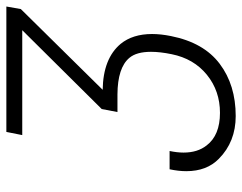

<svg xmlns="http://www.w3.org/2000/svg" viewBox="-99 -652 762 604"><g transform="rotate(-90 282.0 -350.0)"><path d="M219 10.5Q138 10.5 84.5 -42.5Q45.5 -80.5 45.5 -145Q45.5 -169.5 51.5 -197.5H109Q104 -173.5 104 -153.5Q104 -109.5 126.5 -81Q158.5 -39 229 -39Q298 -39 348.8 -80.2Q399.5 -121.5 413.5 -191Q421 -227.5 421 -256Q421 -301.5 402 -324Q371 -361 287 -361.5H231.5L241 -411L489 -661H159L169 -711H563.5L555.5 -665.5L301.5 -408Q400 -406.5 446 -351.5Q477 -313.5 477 -252.5Q477 -225 470.5 -193Q450 -90 383.2 -39.8Q316.5 10.5 219 10.5Z"/></g></svg>

Font: Roberto Sans Light
Style: Italic
Weight: 300
Italic angle: -11°
Designer: Google
Version: Version 1.00;June 11, 2020;FontCreator 12.0.0.2522 64-bit; t